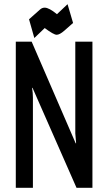

<svg xmlns="http://www.w3.org/2000/svg" viewBox="-20 -900 493 920"><path d="M342.8 -212.9 344.7 -213.9Q340.8 -258.8 340.8 -260.7V-700.2H422.9V0H346.7L135.7 -479.5L133.8 -478.5Q137.7 -455.1 137.7 -432.6V0H55.7V-700.2H131.8ZM171.9 -854.5Q181.6 -863.3 194.3 -863.3Q214.8 -863.3 252.9 -832L303.7 -879.9L330.1 -790L288.1 -752.9Q265.6 -733.4 251.5 -733.4Q237.3 -733.4 194.3 -765.6L144.5 -717.8L119.1 -807.6Z"/></svg>

Font: Vancouver Drive
Style: Bold
Weight: 700
Designer: Valery Zaveryaev
Foundry: Cyreal (www.cyreal.org)
Version: Version 1.01